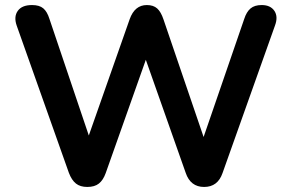

<svg xmlns="http://www.w3.org/2000/svg" viewBox="-20 -733 1156 761"><path d="M326 8Q298 8 281 -5.5Q264 -19 253 -48L46 -632Q34 -667 50.5 -690Q67 -713 107 -713Q136 -713 151.5 -700Q167 -687 176 -658L332 -196L494 -657Q514 -713 562 -713Q588 -713 603 -699.5Q618 -686 628 -656L787 -190L948 -658Q957 -686 973 -699.5Q989 -713 1017 -713Q1052 -713 1067.5 -690Q1083 -667 1070 -632L862 -47Q843 8 789 8Q735 8 716 -48L558 -496L399 -47Q389 -19 372 -5.5Q355 8 326 8Z"/></svg>

Font: Chiron GoRound TC SB
Style: Regular
Weight: 500
Designer: Ryoko NISHIZUKA 西塚涼子 (kana, bopomofo & ideographs); Paul D. Hunt (Latin, Greek & Cyrillic); Sandoll Communications 산돌커뮤니
Foundry: Adobe
Version: Version 1.000;hotconv 1.1.1;makeotfexe 2.6.0